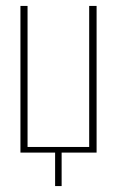

<svg xmlns="http://www.w3.org/2000/svg" viewBox="-20 -515 395 648"><path d="M166 113V0H49V-495H73V-19H281V-495H306V0H188V113Z"/></svg>

Font: Alumni Sans Thin
Style: Regular
Weight: 100
Designer: Robert E. Leuschke
Foundry: Robert E. Leuschke
Version: Version 1.018